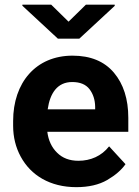

<svg xmlns="http://www.w3.org/2000/svg" viewBox="-20 -770 580 800"><path d="M297.9 9.8C349.1 9.8 392.1 0 426.8 -20C460.9 -40 486.3 -62 502.9 -85.9L434.6 -160.2C402.8 -119.6 357.4 -100.1 306.6 -100.1C270 -100.1 240.2 -111.3 217.8 -133.8C195.3 -155.8 181.6 -185.1 177.2 -220.7H514.6V-279.3C514.6 -356.9 494.6 -419.9 454.6 -467.3C414.6 -514.6 356.9 -538.1 282.2 -538.1C129.4 -538.1 34.7 -425.8 34.7 -265.6V-246.1C34.7 -198.7 45.4 -155.8 66.4 -117.2C108.4 -39.6 188.5 9.8 297.9 9.8ZM280.8 -428.2C313.5 -428.2 337.4 -418.5 353 -398.4C368.2 -378.4 376 -354 376.5 -325.2V-314.5H178.7C188.5 -382.8 219.7 -428.2 280.8 -428.2ZM73.2 -750.5V-746.1L221.2 -608.9H310.5L458 -745.6V-750.5H337.9L265.6 -679.7L193.4 -750.5Z"/></svg>

Font: Vazirmatn
Style: Bold
Weight: 700
Designer: Saber Rastikerdar
Foundry: Saber Rastikerdar
Version: Version 33.003